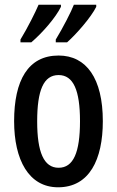

<svg xmlns="http://www.w3.org/2000/svg" viewBox="-20 -786 498 816"><path d="M389 -757V-766H294C283 -737 247 -667 217 -618V-606H265C305 -641 368 -714 389 -757ZM239 -757V-766H144C131 -735 98 -669 67 -618V-606H113C162 -648 217 -712 239 -757ZM417 -271C417 -453 347 -550 229 -550C99 -550 40 -444 40 -271C40 -107 102 10 227 10C360 10 417 -108 417 -271ZM138 -270C138 -402 165 -467 229 -467C292 -467 320 -402 320 -271C320 -138 292 -73 229 -73C166 -73 138 -140 138 -270Z"/></svg>

Font: Noto Sans Armenian ExtraCondensed Medium
Style: Regular
Weight: 500
Width: 2
Designer: Monotype Design Team
Foundry: Monotype Imaging Inc.
Version: Version 2.008